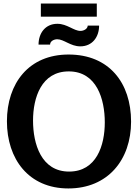

<svg xmlns="http://www.w3.org/2000/svg" viewBox="-20 -1050 777 1081"><path d="M210 -1030V-956H525V-1030ZM538 -906H474C473 -886 450 -876 433 -876C395 -876 358 -916 303 -916C235 -916 197 -863 197 -799H262C262 -819 285 -829 302 -829C340 -829 377 -789 432 -789C500 -789 538 -842 538 -906ZM365 11C587 11 718 -150 718 -365C718 -584 594 -743 366 -743C142 -743 19 -581 19 -367C19 -155 141 11 365 11ZM369 -84C212 -84 166 -240 166 -371C166 -500 213 -648 367 -648C525 -648 570 -491 570 -361C570 -231 523 -84 369 -84Z"/></svg>

Font: Rosario
Style: Bold
Weight: 700
Designer: Hector Gatti
Foundry: Omnibus Type
Version: Version 1.100